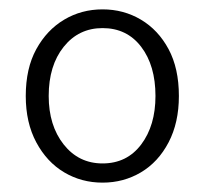

<svg xmlns="http://www.w3.org/2000/svg" viewBox="-20 -828 440 410"><path d="M199 -438Q154 -438 117 -460Q80 -482 57.5 -524Q35 -566 35 -623Q35 -682 57.5 -723Q80 -764 117 -786Q154 -808 199 -808Q244 -808 281 -786Q318 -764 340 -723Q362 -682 362 -623Q362 -566 340 -524Q318 -482 281 -460Q244 -438 199 -438ZM199 -479Q251 -479 281.5 -519.5Q312 -560 312 -623Q312 -688 281.5 -728Q251 -768 199 -768Q148 -768 116 -728Q84 -688 84 -623Q84 -560 116 -519.5Q148 -479 199 -479Z"/></svg>

Font: Noto Sans SC Thin Light
Style: Regular
Weight: 300
Version: Version 2.004-H2;hotconv 1.0.118;makeotfexe 2.5.65603